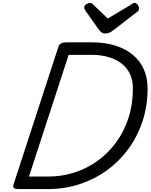

<svg xmlns="http://www.w3.org/2000/svg" viewBox="-20 -1286 1024 1306"><path d="M106 0Q62 0 71 -28L378 -970Q383 -984 396 -991Q409 -998 431 -998H604Q699 -998 770.5 -974Q842 -950 889.5 -908Q937 -866 960.5 -809Q984 -752 984 -687Q984 -566 949.5 -461.5Q915 -357 852.5 -272Q790 -187 706 -126.5Q622 -66 520.5 -33Q419 0 308 0ZM177 -85H308Q399 -85 484.5 -112Q570 -139 642.5 -191Q715 -243 769.5 -317Q824 -391 854 -484Q884 -577 884 -686Q884 -739 864.5 -781.5Q845 -824 808 -853Q771 -882 719 -897.5Q667 -913 603 -913H447ZM895 -1266Q907 -1266 916.5 -1254Q926 -1242 926 -1231Q926 -1221 923 -1216Q920 -1211 915 -1207L752 -1081Q737 -1069 724 -1063.5Q711 -1058 695 -1058Q682 -1058 671.5 -1065Q661 -1072 652 -1085L560 -1215Q555 -1223 554 -1228Q553 -1233 553 -1237Q553 -1249 567.5 -1257.5Q582 -1266 592 -1266Q602 -1266 607 -1261.5Q612 -1257 619 -1250L713 -1160L866 -1251Q873 -1255 880 -1260.5Q887 -1266 895 -1266Z"/></svg>

Font: Playwrite US Trad
Style: Regular
Weight: 400
Designer: Veronika Burian, José Scaglione
Foundry: TypeTogether
Version: Version 1.002